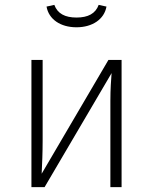

<svg xmlns="http://www.w3.org/2000/svg" viewBox="-20 -768 628 788"><path d="M294 -656C359 -656 408 -689 417 -741L385 -748C372 -712 341 -696 294 -696C247 -696 216 -712 203 -748L171 -741C180 -689 228 -656 294 -656ZM479 -522H425L151 -55C153 -95 155 -142 155 -190V-522H109V0H163L438 -468C436 -441 433 -403 433 -354V0H479Z"/></svg>

Font: Fira Sans ExtraLight
Style: Regular
Weight: 200
Designer: bBox Type GmbH & Carrois Corporate GbR & Edenspiekermann AG
Foundry: bBox Type GmbH & Carrois Corporate GbR & Edenspiekermann AG
Version: Version 4.300;PS 004.300;hotconv 1.0.88;makeotf.lib2.5.64775